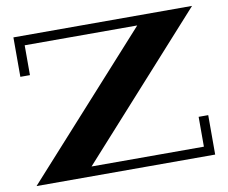

<svg xmlns="http://www.w3.org/2000/svg" viewBox="-77 -791 1054 887"><g transform="rotate(-10 450.5 -347.5)"><path d="M863 -185V0H25L612 -650H84V-510H39V-695H877L291 -45H818V-185Z"/></g></svg>

Font: Geostar Fill
Style: Regular
Weight: 400
Designer: Joe Prince
Foundry: Joe Prince
Version: Version 1.002